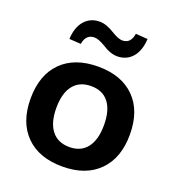

<svg xmlns="http://www.w3.org/2000/svg" viewBox="-142 -891 922 1013"><g transform="rotate(20 319.5 -384.5)"><path d="M321.3 10.7Q189.5 10.7 115.7 -63.5Q42 -137.7 42 -269.5Q42 -402.3 115.7 -476.1Q189.5 -549.8 321.3 -549.8Q452.1 -549.8 525.9 -476.1Q599.6 -402.3 599.6 -269.5Q599.6 -137.7 525.9 -63.5Q452.1 10.7 321.3 10.7ZM127 -634.8Q129.9 -701.2 162.6 -738.3Q195.3 -775.4 247.1 -775.4Q285.2 -775.4 331.1 -746.1Q369.1 -722.7 391.6 -722.7Q438.5 -722.7 447.3 -780.3L514.6 -775.4Q510.7 -708 478.5 -671.4Q446.3 -634.8 394.5 -634.8Q355.5 -634.8 309.6 -665Q271.5 -687.5 250 -687.5Q201.2 -687.5 192.4 -630.9ZM186.5 -269.5Q186.5 -187.5 221.2 -143.1Q255.9 -98.6 321.3 -98.6Q385.7 -98.6 419.9 -143.1Q454.1 -187.5 454.1 -269.5Q454.1 -352.5 419.9 -396.5Q385.7 -440.4 321.3 -440.4Q255.9 -440.4 221.2 -396.5Q186.5 -352.5 186.5 -269.5Z"/></g></svg>

Font: Min Sans Bold
Style: Regular
Weight: 700
Designer: Jinseong-Kim, NotoSansCJK, Nunito
Foundry: Jinseong-Kim
Version: Version 1.400;Glyphs 3.1.2 (3151)